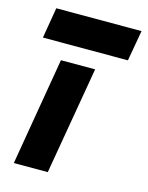

<svg xmlns="http://www.w3.org/2000/svg" viewBox="-103 -727 609 792"><g transform="rotate(15 201.0 -331.0)"><path d="M16 -531H379L402 -662H38ZM112 -460 34 0H179L258 -460Z"/></g></svg>

Font: Jost*
Style: Bold Italic
Weight: 700
Italic angle: -10°
Version: Version 3.7